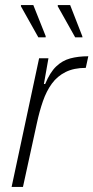

<svg xmlns="http://www.w3.org/2000/svg" viewBox="-20 -741 370 761"><path d="M26 0 135 -510H172L154 -408H159Q178 -454 202.5 -477.5Q227 -501 258.5 -509.5Q290 -518 330 -518L320 -472Q273 -472 240 -455.5Q207 -439 185.5 -409.5Q164 -380 150 -339.5Q136 -299 126 -252L71 0ZM132 -593 63 -716V-721H112L161 -598V-593ZM278 -593 209 -716V-721H258L306 -598L307 -593Z"/></svg>

Font: Saira SemiCondensed ExtraLight
Style: Italic
Weight: 250
Width: 4
Italic angle: -12°
Designer: Hector Gatti with collaboration of the Omnibus-Type team
Foundry: Omnibus-Type
Version: Version 1.101